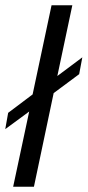

<svg xmlns="http://www.w3.org/2000/svg" viewBox="-37 -710 333 730"><path d="M264 -428 167 -356 92 0H13L74 -286L-17 -219L-6 -281L87 -351L159 -690H238L181 -421L276 -492Z"/></svg>

Font: Decalotype
Style: Italic
Weight: 400
Italic angle: -12°
Designer: Alfredo Marco Pradil
Foundry: Alfredo Marco Pradil
Version: Version 1.0